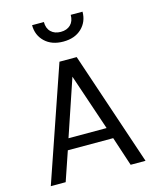

<svg xmlns="http://www.w3.org/2000/svg" viewBox="-125 -938 824 1022"><g transform="rotate(-15 287.0 -427.0)"><path d="M26 0 242 -628H337L548 0H466L413 -161H163L108 0ZM183 -222H393L288 -533ZM290.5 -726Q227 -726 189.2 -762Q151.5 -798 151.5 -853.5H216.5Q216.5 -818.5 236.8 -799Q257 -779.5 290.5 -779.5Q324.5 -779.5 344.5 -799Q364.5 -818.5 364.5 -853.5H429.5Q429.5 -798 391.8 -762Q354 -726 290.5 -726Z"/></g></svg>

Font: Karla
Style: Regular
Weight: 400
Designer: Jonathan Pinhorn
Version: Version 2.004;gftools[0.9.33]